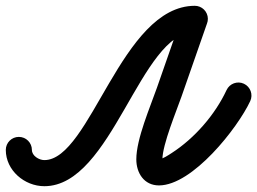

<svg xmlns="http://www.w3.org/2000/svg" viewBox="-65 -594 887 662"><path d="M0 -122C-24.9 -122 -45 -101.9 -45 -77C-45 -6.6 19.5 48 87.9 48C322.5 48 418 -484 606.7 -484C631.5 -484 651.7 -504.1 651.7 -529C651.7 -553.8 631.5 -574 606.7 -574C606.7 -574 606.7 -574 606.7 -574C352.9 -574 246.9 -42 87.9 -42C69.4 -42 45 -56.8 45 -77C45 -101.9 24.9 -122 0 -122ZM564.2 -543.8C564.2 -543.8 564.2 -543.8 564.2 -543.8C534.9 -459.8 505.6 -375.8 476.2 -291.8C453 -225.3 405 -115.2 405 -44.6C405 2.4 431.7 45.3 483.1 45.3C599 45.3 754.5 -152.7 797.8 -245.5C808.3 -268 798.5 -294.8 776 -305.3C753.5 -315.8 726.7 -306 716.2 -283.5C716.2 -283.5 716.2 -283.5 716.2 -283.5C676.5 -198.4 605.8 -117.1 526.7 -66.2C517.4 -60.2 494.6 -44.7 483.1 -44.7C482.2 -44.7 484.8 -44.6 485.6 -44.3C487.4 -43.8 489 -43.1 490.5 -42.1C492.3 -40.9 493.9 -39.4 495.1 -37.6C497.3 -34.5 495 -42.4 495 -44.6C495 -95.5 543.9 -212.5 561.2 -262.2C590.5 -346.2 619.8 -430.1 649.1 -514.1C657.3 -537.6 644.9 -563.3 621.5 -571.4C598 -579.6 572.4 -567.3 564.2 -543.8Z"/></svg>

Font: FRB American Cursive Guidelines Black
Style: Bold Italic
Weight: 900
Italic angle: -25°
Version: Version 2.0;Modular Font Editor K font №1